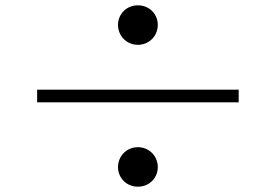

<svg xmlns="http://www.w3.org/2000/svg" viewBox="-20 -730 1040 724"><path d="M425 -636C425 -594 458 -561 500 -561C542 -561 575 -594 575 -636C575 -678 542 -710 500 -710C458 -710 425 -678 425 -636ZM880 -344V-392H120V-344ZM425 -100C425 -58 458 -26 500 -26C542 -26 575 -58 575 -100C575 -142 542 -175 500 -175C458 -175 425 -142 425 -100Z"/></svg>

Font: Noto Serif CJK HK
Style: Bold
Weight: 700
Designer: Ryoko NISHIZUKA 西塚涼子 (kana & ideographs); Frank Grießhammer (Latin, Greek & Cyrillic); Wenlong ZHANG 张文龙 (bopomofo); San
Foundry: Adobe
Version: Version 2.001;hotconv 1.1.0;makeotfexe 2.6.0